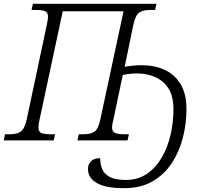

<svg xmlns="http://www.w3.org/2000/svg" viewBox="-39 -734 1060 1004"><path d="M610 250Q513 250 467 223Q421 196 421 150Q421 125 437 109Q453 93 485 93Q485 124 495.5 150Q506 176 535 191.5Q564 207 620 207Q682 207 728.5 175.5Q775 144 806 91Q837 38 852.5 -27.5Q868 -93 868 -162Q868 -231 841.5 -272Q815 -313 771.5 -331.5Q728 -350 678 -350Q641 -350 603 -342L554 -109Q547 -83 547 -68Q547 -45 563 -38.5Q579 -32 607 -32H635L628 0H366L373 -32H399Q435 -32 455 -45.5Q475 -59 486 -111L607 -675H289L168 -109Q162 -83 162 -68Q162 -45 177.5 -38.5Q193 -32 222 -32H249L242 0H-19L-13 -32H13Q49 -32 69 -45.5Q89 -59 101 -111L203 -591Q207 -609 209.5 -624Q212 -639 212 -647Q212 -669 196.5 -675.5Q181 -682 149 -682H126L133 -714H779L772 -682H745Q710 -682 689.5 -668.5Q669 -655 658 -603L613 -385Q661 -393 703 -393Q768 -393 820.5 -369.5Q873 -346 904.5 -295.5Q936 -245 936 -162Q936 -88 917.5 -15Q899 58 860 118Q821 178 759 214Q697 250 610 250Z"/></svg>

Font: Noto Serif Light
Style: Italic
Weight: 300
Italic angle: -12°
Designer: Monotype Design Team
Foundry: Monotype Imaging Inc.
Version: Version 2.013